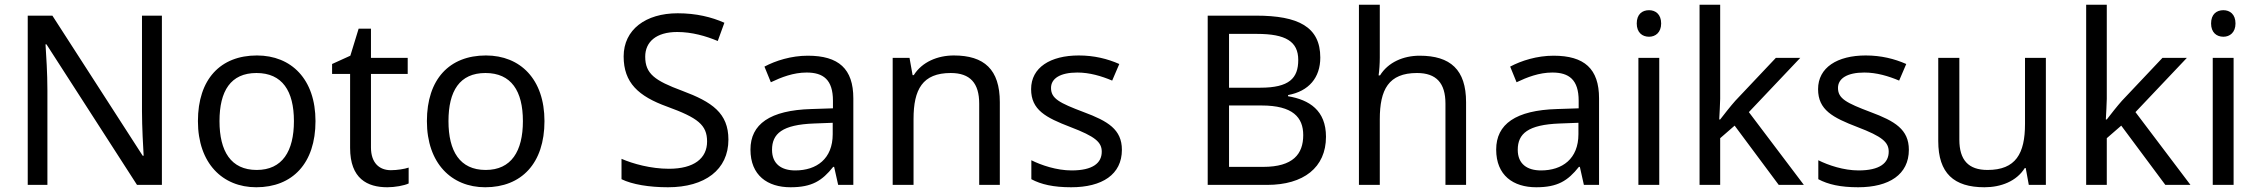

<svg xmlns="http://www.w3.org/2000/svg" viewBox="-20 -780 9528 810"><path d="M663 0V-714H579V-311C579 -246 584 -155 586 -123H582L201 -714H97V0H180V-399C180 -472 175 -546 172 -593H176L558 0Z M1311 -269C1311 -446 1209 -546 1064 -546C910 -546 815 -446 815 -269C815 -91 919 10 1061 10C1214 10 1311 -91 1311 -269ZM906 -269C906 -396 953 -472 1062 -472C1171 -472 1220 -396 1220 -269C1220 -142 1171 -63 1063 -63C954 -63 906 -142 906 -269Z M1629 -62C1580 -62 1545 -93 1545 -158V-468H1700V-536H1545V-659H1493L1458 -545L1381 -510V-468H1457V-156C1457 -26 1530 10 1614 10C1646 10 1685 3 1704 -6V-73C1687 -67 1655 -62 1629 -62Z M2277 -269C2277 -446 2175 -546 2030 -546C1876 -546 1781 -446 1781 -269C1781 -91 1885 10 2027 10C2180 10 2277 -91 2277 -269ZM1872 -269C1872 -396 1919 -472 2028 -472C2137 -472 2186 -396 2186 -269C2186 -142 2137 -63 2029 -63C1920 -63 1872 -142 1872 -269Z M3053 -191C3053 -303 2984 -350 2858 -397C2742 -440 2702 -469 2702 -541C2702 -603 2748 -645 2837 -645C2899 -645 2958 -628 3008 -607L3036 -684C2982 -708 2917 -724 2839 -724C2704 -724 2611 -655 2611 -542C2611 -431 2673 -374 2795 -330C2924 -283 2963 -253 2963 -183C2963 -112 2908 -68 2802 -68C2726 -68 2650 -89 2602 -110V-24C2647 -2 2718 10 2798 10C2954 10 3053 -64 3053 -191Z M3388 -545C3318 -545 3252 -524 3205 -499L3232 -433C3276 -454 3327 -474 3383 -474C3453 -474 3494 -444 3494 -355V-323L3403 -320C3228 -315 3146 -256 3146 -149C3146 -40 3218 10 3315 10C3405 10 3448 -17 3495 -76H3499L3516 0H3580V-365C3580 -490 3518 -545 3388 -545ZM3414 -259 3493 -262V-214C3493 -110 3425 -61 3335 -61C3277 -61 3237 -88 3237 -148C3237 -216 3280 -254 3414 -259Z M4004 -546C3936 -546 3870 -519 3835 -463H3830L3817 -536H3746V0H3834V-278C3834 -403 3872 -472 3991 -472C4073 -472 4111 -429 4111 -343V0H4198V-349C4198 -487 4132 -546 4004 -546Z M4713 -148C4713 -234 4654 -269 4552 -307C4449 -346 4414 -364 4414 -409C4414 -449 4453 -474 4525 -474C4577 -474 4627 -459 4672 -440L4702 -510C4652 -532 4596 -546 4531 -546C4411 -546 4330 -495 4330 -404C4330 -316 4392 -284 4496 -244C4601 -204 4628 -180 4628 -140C4628 -92 4590 -61 4501 -61C4438 -61 4373 -83 4331 -104V-24C4372 -2 4424 10 4499 10C4630 10 4713 -44 4713 -148Z M5279 -714H5075V0H5326C5479 0 5574 -73 5574 -203C5574 -314 5504 -359 5414 -374V-379C5502 -395 5550 -453 5550 -537C5550 -667 5457 -714 5279 -714ZM5297 -410H5165V-637H5283C5404 -637 5457 -605 5457 -527C5457 -450 5419 -410 5297 -410ZM5165 -335H5302C5434 -335 5478 -285 5478 -210C5478 -130 5435 -76 5309 -76H5165Z M5801 -537V-760H5713V0H5801V-277C5801 -402 5838 -472 5958 -472C6040 -472 6078 -429 6078 -343V0H6165V-349C6165 -486 6099 -545 5969 -545C5900 -545 5836 -517 5802 -462H5796C5799 -483 5801 -511 5801 -537Z M6534 -545C6464 -545 6398 -524 6351 -499L6378 -433C6422 -454 6473 -474 6529 -474C6599 -474 6640 -444 6640 -355V-323L6549 -320C6374 -315 6292 -256 6292 -149C6292 -40 6364 10 6461 10C6551 10 6594 -17 6641 -76H6645L6662 0H6726V-365C6726 -490 6664 -545 6534 -545ZM6560 -259 6639 -262V-214C6639 -110 6571 -61 6481 -61C6423 -61 6383 -88 6383 -148C6383 -216 6426 -254 6560 -259Z M6937 -737C6908 -737 6885 -720 6885 -681C6885 -643 6908 -625 6937 -625C6964 -625 6988 -643 6988 -681C6988 -720 6964 -737 6937 -737ZM6980 -536H6892V0H6980Z M7237 -363V-760H7150V0H7237V-197L7298 -250L7484 0H7590L7358 -307L7575 -536H7472L7301 -355C7283 -335 7249 -292 7237 -276H7233C7234 -301 7237 -342 7237 -363Z M8033 -148C8033 -234 7974 -269 7872 -307C7769 -346 7734 -364 7734 -409C7734 -449 7773 -474 7845 -474C7897 -474 7947 -459 7992 -440L8022 -510C7972 -532 7916 -546 7851 -546C7731 -546 7650 -495 7650 -404C7650 -316 7712 -284 7816 -244C7921 -204 7948 -180 7948 -140C7948 -92 7910 -61 7821 -61C7758 -61 7693 -83 7651 -104V-24C7692 -2 7744 10 7819 10C7950 10 8033 -44 8033 -148Z M8611 -536H8523V-257C8523 -132 8484 -63 8365 -63C8284 -63 8246 -105 8246 -191V-536H8157V-185C8157 -49 8223 10 8352 10C8421 10 8487 -15 8522 -71H8526L8539 0H8611Z M8868 -363V-760H8781V0H8868V-197L8929 -250L9115 0H9221L8989 -307L9206 -536H9103L8932 -355C8914 -335 8880 -292 8868 -276H8864C8865 -301 8868 -342 8868 -363Z M9360 -737C9331 -737 9308 -720 9308 -681C9308 -643 9331 -625 9360 -625C9387 -625 9411 -643 9411 -681C9411 -720 9387 -737 9360 -737ZM9403 -536H9315V0H9403Z"/></svg>

Font: Noto Sans Bhaiksuki
Style: Regular
Weight: 400
Designer: Monotype Design Team
Foundry: Monotype Imaging Inc.
Version: Version 2.002